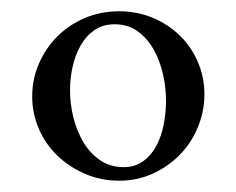

<svg xmlns="http://www.w3.org/2000/svg" viewBox="-20 -561 418 340"><path d="M183 -518Q162 -518 147 -507.5Q132 -497 122.5 -480Q113 -463 108.5 -442.5Q104 -422 104 -401Q104 -377 110 -353Q116 -329 127.5 -309.5Q139 -290 157 -277.5Q175 -265 199 -265Q219 -265 233.5 -275.5Q248 -286 257 -303Q266 -320 270 -341Q274 -362 274 -382Q274 -406 268.5 -430Q263 -454 252 -473.5Q241 -493 224 -505.5Q207 -518 183 -518ZM191 -541Q223 -541 250.5 -529.5Q278 -518 298.5 -498Q319 -478 330.5 -451Q342 -424 342 -394Q342 -364 330.5 -336Q319 -308 298.5 -287Q278 -266 250.5 -253.5Q223 -241 191 -241Q159 -241 131 -253Q103 -265 82 -285Q61 -305 49 -332.5Q37 -360 37 -390Q37 -421 49 -448.5Q61 -476 81.5 -496.5Q102 -517 130 -529Q158 -541 191 -541Z"/></svg>

Font: Vermiglione
Style: Regular
Weight: 400
Version: Version 1.000